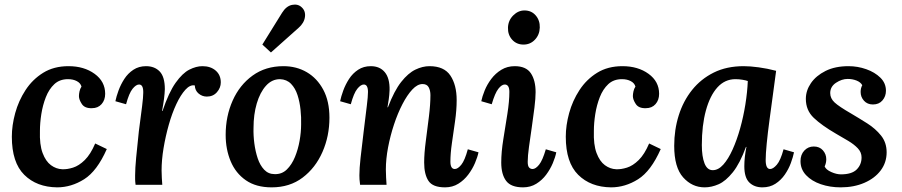

<svg xmlns="http://www.w3.org/2000/svg" viewBox="-20 -796 3884 827"><path d="M275 -511Q342 -511 387.5 -478Q433 -445 433 -392Q433 -365 417.5 -347.5Q402 -330 376 -330Q345 -329 332.5 -348Q320 -367 320 -382Q320 -391 322.5 -402.5Q325 -414 331 -423Q327 -438 311 -446.5Q295 -455 273 -455Q237 -455 214 -433.5Q191 -412 177.5 -377.5Q164 -343 158 -304.5Q152 -266 152 -232Q150 -173 163.5 -137Q177 -101 199.5 -84.5Q222 -68 248 -67Q269 -66 294.5 -74Q320 -82 345 -106.5Q370 -131 390 -178L440 -154Q398 -59 342.5 -24Q287 11 226 11Q138 10 84.5 -43Q31 -96 31 -207Q31 -256 45.5 -309Q60 -362 90 -408Q120 -454 166 -482.5Q212 -511 275 -511Z M564 0Q562 -16 562 -23.5Q562 -31 562 -41Q562 -70 566.5 -117.5Q571 -165 578 -230Q587 -298 592 -338Q597 -378 597 -396Q598 -432 579 -432Q566 -432 551 -413.5Q536 -395 523 -347L477 -360Q481 -380 490.5 -406Q500 -432 515.5 -456Q531 -480 554.5 -495.5Q578 -511 609 -511Q646 -511 668 -488Q690 -465 690 -412Q689 -376 678 -318H680Q707 -398 736.5 -439.5Q766 -481 795.5 -496Q825 -511 852 -511Q887 -511 909 -492Q931 -473 931 -441Q931 -418 914.5 -399Q898 -380 871 -380Q851 -380 835.5 -393Q820 -406 819 -428Q799 -432 778.5 -409.5Q758 -387 739.5 -347.5Q721 -308 707 -258.5Q693 -209 684.5 -158Q676 -107 676 -62Q676 -48 677 -30Q678 -12 679 0Z M1201 -511Q1257 -511 1301.5 -485Q1346 -459 1372.5 -409.5Q1399 -360 1399 -289Q1399 -210 1369 -141.5Q1339 -73 1283.5 -31Q1228 11 1150 11Q1083 11 1039 -19.5Q995 -50 973.5 -101.5Q952 -153 952 -215Q952 -295 982 -362.5Q1012 -430 1068 -470.5Q1124 -511 1201 -511ZM1186 -455Q1151 -455 1125.5 -426.5Q1100 -398 1086 -350.5Q1072 -303 1072 -245Q1071 -213 1075.5 -178.5Q1080 -144 1090 -114Q1100 -84 1118 -65Q1136 -46 1163 -46Q1194 -45 1215.5 -66Q1237 -87 1250.5 -120Q1264 -153 1270.5 -190Q1277 -227 1277 -260Q1278 -290 1274.5 -323.5Q1271 -357 1261.5 -386.5Q1252 -416 1233.5 -435Q1215 -454 1186 -455ZM1147 -570 1110 -604 1195 -741Q1213 -770 1238 -775Q1263 -780 1279 -765Q1297 -749 1293.5 -723Q1290 -697 1266 -676Z M1897 11Q1844 11 1825.5 -17Q1807 -45 1807 -96Q1807 -135 1814 -188Q1821 -241 1827.5 -294Q1834 -347 1834 -386Q1834 -406 1826.5 -420Q1819 -434 1800 -434Q1778 -434 1756 -410.5Q1734 -387 1713.5 -347.5Q1693 -308 1677 -259.5Q1661 -211 1651.5 -161Q1642 -111 1642 -66Q1642 -52 1643 -32Q1644 -12 1645 0H1531Q1529 -16 1528.5 -23.5Q1528 -31 1528 -41Q1528 -70 1533 -115.5Q1538 -161 1546 -226Q1555 -301 1560 -340.5Q1565 -380 1565 -400Q1565 -432 1547 -432Q1534 -432 1519 -413.5Q1504 -395 1491 -347L1445 -360Q1449 -380 1458.5 -406Q1468 -432 1483.5 -456Q1499 -480 1522.5 -495.5Q1546 -511 1577 -511Q1616 -511 1637.5 -485Q1659 -459 1658 -408Q1657 -385 1654.5 -368.5Q1652 -352 1649 -334H1651Q1678 -405 1708 -443Q1738 -481 1769 -496Q1800 -511 1830 -511Q1893 -511 1920 -470.5Q1947 -430 1947 -365Q1947 -322 1940 -273.5Q1933 -225 1926.5 -179.5Q1920 -134 1920 -100Q1920 -68 1939 -68Q1952 -68 1967 -86.5Q1982 -105 1995 -153L2041 -140Q2037 -120 2026 -94Q2015 -68 1997 -44Q1979 -20 1954 -4.5Q1929 11 1897 11Z M2197 -511Q2246 -511 2266.5 -480.5Q2287 -450 2287 -399Q2287 -373 2282 -332.5Q2277 -292 2270.5 -247.5Q2264 -203 2258.5 -163.5Q2253 -124 2253 -99Q2253 -81 2259 -74.5Q2265 -68 2274 -68Q2287 -68 2302 -86.5Q2317 -105 2331 -153L2376 -140Q2372 -119 2361 -93Q2350 -67 2332.5 -43.5Q2315 -20 2290 -4.5Q2265 11 2233 11Q2181 11 2160 -17Q2139 -45 2139 -96Q2139 -141 2148 -196.5Q2157 -252 2165.5 -306Q2174 -360 2174 -400Q2174 -432 2154 -432Q2141 -432 2126.5 -413.5Q2112 -395 2098 -347L2053 -360Q2057 -380 2067.5 -406Q2078 -432 2096 -456Q2114 -480 2139.5 -495.5Q2165 -511 2197 -511ZM2239 -751Q2269 -751 2287.5 -729.5Q2306 -708 2305 -677Q2304 -646 2284 -625Q2264 -604 2235 -604Q2205 -604 2186 -625Q2167 -646 2168 -677Q2169 -708 2190.5 -729.5Q2212 -751 2239 -751Z M2661 -511Q2728 -511 2773.5 -478Q2819 -445 2819 -392Q2819 -365 2803.5 -347.5Q2788 -330 2762 -330Q2731 -329 2718.5 -348Q2706 -367 2706 -382Q2706 -391 2708.5 -402.5Q2711 -414 2717 -423Q2713 -438 2697 -446.5Q2681 -455 2659 -455Q2623 -455 2600 -433.5Q2577 -412 2563.5 -377.5Q2550 -343 2544 -304.5Q2538 -266 2538 -232Q2536 -173 2549.5 -137Q2563 -101 2585.5 -84.5Q2608 -68 2634 -67Q2655 -66 2680.5 -74Q2706 -82 2731 -106.5Q2756 -131 2776 -178L2826 -154Q2784 -59 2728.5 -24Q2673 11 2612 11Q2524 10 2470.5 -43Q2417 -96 2417 -207Q2417 -256 2431.5 -309Q2446 -362 2476 -408Q2506 -454 2552 -482.5Q2598 -511 2661 -511Z M3183 -511Q3211 -511 3248 -506Q3285 -501 3323 -491Q3317 -446 3309.5 -390.5Q3302 -335 3294.5 -279.5Q3287 -224 3282.5 -178Q3278 -132 3278 -107Q3278 -68 3297 -68Q3310 -68 3326 -86.5Q3342 -105 3355 -153L3400 -140Q3396 -120 3386.5 -94Q3377 -68 3360.5 -44Q3344 -20 3320 -4.5Q3296 11 3264 11Q3229 11 3207.5 -10Q3186 -31 3186 -80Q3186 -118 3195 -163H3193Q3167 -92 3136.5 -54Q3106 -16 3075.5 -2.5Q3045 11 3015 11Q2961 11 2922.5 -32Q2884 -75 2884 -168Q2884 -237 2903.5 -299Q2923 -361 2961 -408.5Q2999 -456 3054.5 -483.5Q3110 -511 3183 -511ZM3148 -455Q3102 -455 3070 -419.5Q3038 -384 3020.5 -320Q3003 -256 3003 -171Q3003 -122 3014.5 -92.5Q3026 -63 3050 -63Q3074 -63 3095.5 -87Q3117 -111 3135.5 -152Q3154 -193 3168 -243Q3182 -293 3190.5 -346Q3199 -399 3201 -447Q3193 -450 3178 -452.5Q3163 -455 3148 -455Z M3601 11Q3555 11 3515.5 -2.5Q3476 -16 3452 -41.5Q3428 -67 3428 -102Q3428 -130 3444.5 -147.5Q3461 -165 3485 -165Q3510 -165 3524.5 -148.5Q3539 -132 3539 -110Q3539 -94 3532 -79Q3538 -65 3560.5 -55Q3583 -45 3602 -45Q3649 -45 3670 -66Q3691 -87 3691 -118Q3691 -140 3675 -157Q3659 -174 3634 -189Q3609 -204 3581 -220Q3519 -256 3485 -288.5Q3451 -321 3451 -370Q3451 -406 3473 -438Q3495 -470 3536 -490.5Q3577 -511 3635 -511Q3674 -511 3711 -498Q3748 -485 3772 -461.5Q3796 -438 3796 -405Q3796 -381 3781 -363.5Q3766 -346 3740 -346Q3716 -346 3701.5 -362Q3687 -378 3687 -400Q3687 -416 3694 -429Q3687 -442 3669.5 -449Q3652 -456 3631 -456Q3606 -456 3581 -439.5Q3556 -423 3556 -395Q3556 -372 3575 -354.5Q3594 -337 3646 -307Q3680 -287 3715.5 -264.5Q3751 -242 3775 -212Q3799 -182 3799 -140Q3799 -96 3773.5 -62Q3748 -28 3703 -8.5Q3658 11 3601 11Z"/></svg>

Font: Lora SemiBold
Style: Italic
Weight: 600
Italic angle: -3°
Designer: Olga Karpushina, Alexei Vanyashin (Cyrillic)
Foundry: Cyreal
Version: Version 3.011; ttfautohint (v1.8.4.7-5d5b)